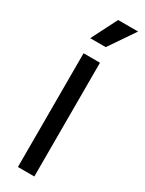

<svg xmlns="http://www.w3.org/2000/svg" viewBox="-188 -722 567 750"><g transform="rotate(30 95.5 -346.5)"><path d="M49 0V-513H123V0ZM112 -577H42L101 -693H191Z"/></g></svg>

Font: Bricolage Grotesque 48pt Light
Style: Regular
Weight: 300
Designer: Mathieu Triay
Foundry: Atelier Triay
Version: Version 1.000; ttfautohint (v1.8.4.7-5d5b);gftools[0.9.32]